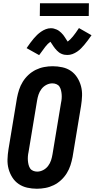

<svg xmlns="http://www.w3.org/2000/svg" viewBox="-20 -1149 581 1177"><path d="M206 8Q176 8 147 1.5Q118 -5 94.5 -21Q71 -37 55.5 -61.5Q40 -86 32.5 -114Q25 -142 26 -172.5Q27 -203 32 -234L84 -548Q89 -574 97 -599Q105 -624 119.5 -647.5Q134 -671 154.5 -690Q175 -709 199.5 -721Q224 -733 250.5 -738Q277 -743 303 -743Q333 -743 362.5 -736.5Q392 -730 415 -714Q438 -698 453.5 -673.5Q469 -649 476.5 -621Q484 -593 483 -562.5Q482 -532 477 -501L425 -187Q420 -161 412 -136Q404 -111 389.5 -87.5Q375 -64 354.5 -45Q334 -26 309.5 -14Q285 -2 258.5 3Q232 8 206 8ZM208 -97Q227 -97 245 -106.5Q263 -116 275 -132Q287 -148 293 -166.5Q299 -185 302 -204L354 -518Q357 -531 358 -544.5Q359 -558 358 -570.5Q357 -583 354 -595.5Q351 -608 344.5 -618Q338 -628 326 -633Q314 -638 301 -638Q282 -638 264 -628.5Q246 -619 234 -603Q222 -587 216 -568.5Q210 -550 207 -531L155 -217Q152 -204 151 -190.5Q150 -177 151 -164.5Q152 -152 155 -139.5Q158 -127 164.5 -117Q171 -107 183 -102Q195 -97 208 -97ZM220 -811 143 -854Q155 -872 166 -886.5Q177 -901 187 -913Q197 -925 207.5 -935Q218 -945 231.5 -954.5Q245 -964 260.5 -970Q276 -976 292 -976Q301 -976 309.5 -974Q318 -972 327 -968Q336 -964 342 -959.5Q348 -955 355 -948.5Q362 -942 367.5 -935Q373 -928 377 -921.5Q381 -915 386 -907.5Q391 -900 395 -894Q411 -906 427 -925.5Q443 -945 464 -977L541 -933Q529 -916 518 -901Q507 -886 497 -874.5Q487 -863 477 -852.5Q467 -842 453 -832.5Q439 -823 424 -817.5Q409 -812 393 -812Q384 -812 375 -813.5Q366 -815 357 -819Q348 -823 342 -827.5Q336 -832 329 -839Q322 -846 316.5 -853Q311 -860 307 -866Q303 -872 297.5 -880.5Q292 -889 289 -893Q273 -882 257.5 -862Q242 -842 220 -811ZM224 -1051 225 -1129H525L524 -1051Z"/></svg>

Font: Iosevka Curly Extrabold
Style: Italic
Weight: 800
Italic angle: -9°
Monospace: yes
Designer: Belleve Invis
Foundry: Belleve Invis
Version: Version 22.1.2; ttfautohint (v1.8.4)